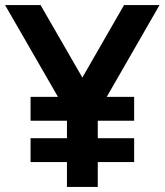

<svg xmlns="http://www.w3.org/2000/svg" viewBox="-20 -740 652 760"><path d="M471 -720 306 -433 140.5 -720H0L209.5 -356.5H101V-262H245V-193H101V-98.5H245V0H367V-98.5H511V-193H367V-262H511V-356.5H402.5L611.5 -720Z"/></svg>

Font: Hauora
Style: Bold
Weight: 700
Designer: Wayne Shih
Foundry: WCYS
Version: Version 1.001;hotconv 1.0.109;makeotfexe 2.5.65596